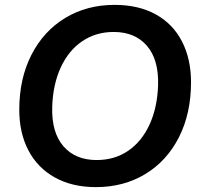

<svg xmlns="http://www.w3.org/2000/svg" viewBox="-20 -758 822 787"><path d="M59 -308Q59 -436 109 -533.5Q159 -631 247.5 -684.5Q336 -738 450 -738Q548 -738 618.5 -699Q689 -660 726 -588Q763 -516 763 -421Q763 -293 713.5 -195.5Q664 -98 575.5 -44.5Q487 9 373 9Q276 9 205 -30.5Q134 -70 96.5 -141.5Q59 -213 59 -308ZM628 -409Q631 -514 582 -570.5Q533 -627 446 -627Q373 -627 317 -589Q261 -551 229 -481.5Q197 -412 194 -320Q191 -215 240 -158.5Q289 -102 376 -102Q450 -102 505.5 -140Q561 -178 593 -247.5Q625 -317 628 -409Z"/></svg>

Font: Mona Sans SemiBold
Style: Italic
Weight: 600
Italic angle: -11.7°
Designer: Deni Anggara
Foundry: GitHub
Version: Version 2.000